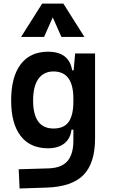

<svg xmlns="http://www.w3.org/2000/svg" viewBox="-20 -815 626 1068"><path d="M88.9 233.4 84 126.5 250 121.6Q322.3 119.1 355 81.3Q387.7 43.5 388.2 -30.3V-93.8H377.9Q371.6 -43.5 337.4 -16.8Q303.2 9.8 246.6 9.8Q147.9 9.8 95 -58.6Q42 -127 42 -256.3Q42 -387.7 95.2 -457.5Q148.4 -527.3 247.1 -527.3Q364.7 -527.3 381.3 -423.8H389.6L397.9 -517.6H508.8V-45.9Q508.8 92.3 444.6 158Q380.4 223.6 240.2 228.5ZM388.2 -265.6Q388.2 -417.5 277.8 -417.5Q222.7 -417.5 193.4 -376Q164.1 -334.5 164.1 -256.3Q164.1 -100.1 277.8 -100.1Q335.9 -100.1 362.1 -137.2Q388.2 -174.3 388.2 -251.5ZM97.2 -609.4 214.4 -794.9H332.5L449.7 -609.4H321.8L273.4 -718.3L225.1 -609.4Z"/></svg>

Font: Cascadia Mono NF SemiBold
Style: Regular
Weight: 600
Monospace: yes
Designer: Aaron Bell
Foundry: Saja Typeworks
Version: Version 2404.023; ttfautohint (v1.8.4)